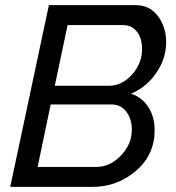

<svg xmlns="http://www.w3.org/2000/svg" viewBox="-20 -730 687 750"><path d="M171 -710H509Q565 -710 597 -667Q629 -624 629 -565Q629 -502 591 -446Q553 -390 492 -364Q536 -349 560 -311Q584 -273 584 -221Q584 -125 511 -62.5Q438 0 341 0H20ZM405 -395Q456 -395 495.5 -438.5Q535 -482 535 -539Q535 -580 515 -606Q495 -632 461 -632H244L194 -395ZM357 -78Q410 -78 452.5 -122.5Q495 -167 495 -224Q495 -265 473.5 -293.5Q452 -322 416 -322H178L127 -78Z"/></svg>

Font: Raleway-v4020 Medium
Style: Italic
Weight: 500
Italic angle: -12°
Designer: Matt McInerney, Pablo Impallari, Rodrigo Fuenzalida
Foundry: Matt McInerney, Pablo Impallari, Rodrigo Fuenzalida
Version: Version 4.020;PS 004.020;hotconv 1.0.88;makeotf.lib2.5.64775